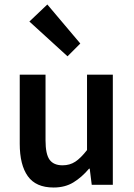

<svg xmlns="http://www.w3.org/2000/svg" viewBox="-20 -824 596 856"><path d="M281 -573 111 -728 191 -804 338 -630ZM219 12Q140 12 104 -38.5Q68 -89 68 -183V-491H183V-198Q183 -137 201 -112Q219 -87 259 -87Q291 -87 315.5 -103Q340 -119 368 -155V-491H483V0H389L380 -72H377Q345 -34 307.5 -11Q270 12 219 12Z"/></svg>

Font: TypoPRO Source Sans Pro
Style: Regular
Weight: 600
Designer: Paul D. Hunt
Foundry: Adobe Systems Incorporated
Version: Version 2.020;PS 2.000;hotconv 1.0.86;makeotf.lib2.5.63406